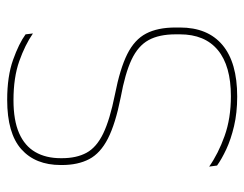

<svg xmlns="http://www.w3.org/2000/svg" viewBox="-94 -594 696 548"><g transform="rotate(-90 254.0 -320.0)"><path d="M252.5 9Q206 9 168 0Q130 -9 101.8 -22.2Q73.5 -35.5 55.5 -48.5L52.5 -71Q89.5 -45 139.8 -27Q190 -9 253.5 -9Q340 -9 385 -46.2Q430 -83.5 430 -154.5V-166.5Q430 -214 413.5 -244Q397 -274 357.8 -292.5Q318.5 -311 250 -323.5Q174.5 -338.5 132.5 -360Q90.5 -381.5 73.8 -413.5Q57 -445.5 57 -491.5V-494.5Q57 -567 102.2 -607.2Q147.5 -647.5 243 -647.5Q310 -647.5 357 -630.8Q404 -614 430 -595L432.5 -574Q400 -596.5 353.5 -613Q307 -629.5 242 -629.5Q184.5 -629.5 148 -613.5Q111.5 -597.5 94 -567.2Q76.5 -537 76.5 -494.5V-491.5Q76.5 -449.5 92 -421Q107.5 -392.5 146.8 -373.5Q186 -354.5 258 -340Q332 -325.5 373.5 -304.8Q415 -284 432.2 -251Q449.5 -218 449.5 -167V-154.5Q449.5 -75 399.5 -33Q349.5 9 252.5 9Z"/></g></svg>

Font: Anek Gurmukhi Thin
Style: Regular
Weight: 250
Designer: Sarang Kulkarni (Gurmukhi), Yesha Goshar (Latin)
Foundry: Ek Type
Version: Version 1.003